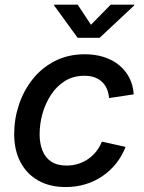

<svg xmlns="http://www.w3.org/2000/svg" viewBox="-20 -775 607 807"><path d="M256.3 11.2Q189 11.2 140.4 -16.4Q91.8 -43.9 65.7 -94.2Q39.6 -144.5 39.6 -211.4Q39.6 -274.9 59.6 -335Q79.6 -395 117.9 -442.9Q156.2 -490.7 211.4 -518.8Q266.6 -546.9 336.4 -546.9Q380.4 -546.9 417 -535.2Q453.6 -523.4 480.7 -501.2Q507.8 -479 523.7 -448Q539.6 -417 542 -378.4L438.5 -362.8Q436.5 -383.8 429.4 -400.9Q422.4 -418 409.4 -430.4Q396.5 -442.9 377.9 -449.7Q359.4 -456.5 334.5 -456.5Q288.1 -456.5 252.9 -434.6Q217.8 -412.6 194.1 -376.2Q170.4 -339.8 158.4 -296.6Q146.5 -253.4 146.5 -210.9Q146.5 -172.9 158.2 -142.8Q169.9 -112.8 195.1 -95.9Q220.2 -79.1 259.3 -79.1Q285.6 -79.1 308.8 -86.4Q332 -93.8 351.3 -107.2Q370.6 -120.6 385 -139.2Q399.4 -157.7 408.2 -179.7L507.8 -157.7Q492.7 -118.7 467.8 -87.6Q442.9 -56.6 410.2 -34.4Q377.4 -12.2 338.6 -0.5Q299.8 11.2 256.3 11.2ZM306.6 -755.4 362.3 -670.9 445.3 -755.4H544.4L543.9 -752L398.9 -616.2H306.2L207.5 -752L208 -755.4Z"/></svg>

Font: Inter 18pt Medium
Style: Italic
Weight: 500
Italic angle: -9.3988°
Designer: Rasmus Andersson
Foundry: rsms
Version: Version 4.001;git-66647c0bb